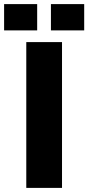

<svg xmlns="http://www.w3.org/2000/svg" viewBox="-60 -915 430 935"><path d="M68 0V-710H242V0ZM-40 -767V-895H121V-767ZM188 -767V-895H350V-767Z"/></svg>

Font: Geist ExtBd
Style: Regular
Weight: 400
Designer: Basement.studio, Andrés Briganti, Mateo Zaragoza
Foundry: Basement.studio, Vercel, Andrés Briganti, Guido Ferreyra, Mateo Zaragoza
Version: Version 1.401